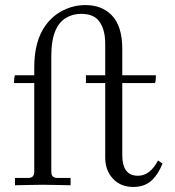

<svg xmlns="http://www.w3.org/2000/svg" viewBox="-20 -741 702 769"><path d="M36.1 -408.2Q36.1 -431.2 40 -439.5H117.2V-471.7Q117.2 -578.6 164.1 -641.6Q192.9 -680.2 234.6 -700.4Q276.4 -720.7 322.3 -720.7Q386.7 -720.7 426.3 -681.2Q469.7 -637.7 469.7 -545.9V-439.5H604.5Q604.5 -416.5 600.6 -408.2H469.7V-120.1Q469.7 -37.1 532.2 -37.1Q581.1 -37.1 612.8 -98.1L630.9 -85.9Q615.2 -45.9 589.4 -20Q560.1 7.8 514.2 7.8Q462.9 7.8 432.1 -25.6Q401.4 -59.1 401.4 -109.4V-408.2H324.2V-439.5H401.4V-565.4Q401.4 -627.4 374 -659.7Q352.1 -685.5 304.7 -685.5Q271 -685.5 244.1 -669.2Q217.3 -652.8 203.1 -621.1Q185.5 -581.1 185.5 -517.6V-52.7Q185.5 -28.3 210 -28.3H262.7V1Q261.2 1 214.6 0Q168 -1 151.4 -1Q134.8 -1 88.1 0Q41.5 1 40 1V-28.3H92.8Q117.2 -28.3 117.2 -52.7V-408.2Z"/></svg>

Font: Theano Old Style
Style: Regular
Weight: 400
Designer: Alexey Kryukov
Version: Version 2.00